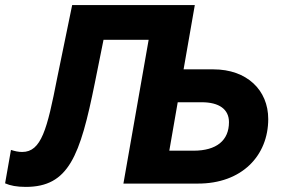

<svg xmlns="http://www.w3.org/2000/svg" viewBox="-55 -720 1108 753"><path d="M46 13C214 13 259 -107 317 -395L351 -564H528L429 0H719C895 1 997 -111 997 -253C997 -367 913 -448 782 -448H665L709 -700H228L169 -413C130 -213 107 -124 32 -124C17 -124 4 -127 -12 -132L-35 -1C-15 8 11 13 46 13ZM609 -129 642 -319H736C805 -319 843 -291 843 -241C843 -169 794 -129 704 -129Z"/></svg>

Font: Fixel Display 20240404
Style: Bold Italic
Weight: 700
Italic angle: -10°
Designer: AlfaBravo + MacPaw
Foundry: Kyrylo Tkachov, Marchela Mozhyna, Serhii Makarenko, Maria Weinstein, Zakhar Kryvoshyya
Version: Version 1.211;Glyphs 3.2 (3225)